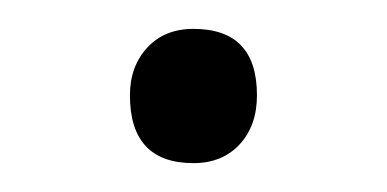

<svg xmlns="http://www.w3.org/2000/svg" viewBox="-20 -106 268 133"><path d="M114 7Q70 7 70 -40Q70 -60 82 -73Q94 -86 114 -86Q158 -86 158 -40Q158 -19 146 -6Q134 7 114 7Z"/></svg>

Font: Readex Pro ExtraLight
Style: Regular
Weight: 200
Designer: Bonnie Shaver-Troup, Thomas Jockin
Foundry: Lexend
Version: Version 1.203; ttfautohint (v1.8.3)